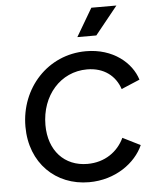

<svg xmlns="http://www.w3.org/2000/svg" viewBox="-65 -1063 921 1129"><g transform="rotate(-5 396.0 -498.5)"><path d="M415 12C571 12 691 -77 736 -179L632 -231C595 -152 518 -96 415 -96C279 -96 188 -194 188 -345C188 -519 303 -650 460 -650C560 -650 627 -596 653 -517L762 -563C731 -664 623 -757 463 -757C237 -757 70 -573 70 -346C70 -130 219 12 415 12ZM420 -844H532L665 -1009H517Z"/></g></svg>

Font: Mluvka SemiBold
Style: Italic
Weight: 600
Italic angle: -8°
Designer: Modified by Jiří Krblich, Original typeface by Gumpita Rahayu
Foundry: Gumpita Rahayu & Jiří Krblich
Version: Version 2.000;Glyphs 3.1.1 (3134)